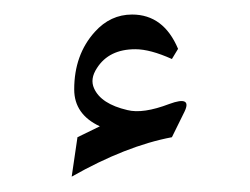

<svg xmlns="http://www.w3.org/2000/svg" viewBox="-20 -897 337 259"><path d="M229 -746.6 211.9 -711.9Q149.9 -700.2 76.7 -658.7L84.5 -711.9Q99.6 -719.2 114.7 -726.6Q80.1 -742.7 80.1 -776.4Q80.1 -823.2 107.9 -854Q128.9 -877.4 158.2 -877.4Q200.7 -877.4 220.2 -831.1L211.9 -817.4Q182.6 -830.6 162.6 -830.6Q127 -830.6 110.8 -805.2Q101.1 -790.5 106.9 -777.8Q116.2 -756.8 151.9 -748.5Q172.9 -743.2 208.5 -756.8Q239.3 -768.1 229 -746.6Z"/></svg>

Font: Parastoo Print
Style: Print
Weight: 400
Foundry: Saber Rastikerdar (saber.rastikerdar@gmail.com)
Version: Version 1.0.0-alpha5